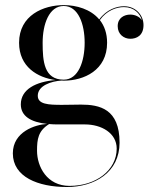

<svg xmlns="http://www.w3.org/2000/svg" viewBox="-20 -490 623 770"><path d="M63.5 -71.5C63.5 -24 104 0 169 7C122 9.5 31.5 38 31.5 125C31.5 219.5 132.5 260 248 260C360 260 459.5 201 459.5 82C459.5 -53.5 379.5 -70.5 304.5 -70.5C276 -70.5 263.5 -69.5 228.5 -69.5C174 -69.5 131.5 -71.5 131.5 -106C131.5 -146.5 185.5 -164.5 227.5 -167C230 -166.5 233 -166.5 235.5 -166.5C316.5 -166.5 409.5 -208 409.5 -318.5C409.5 -356.5 398.5 -386.5 380.5 -409.5C408 -448.5 447.5 -461.5 477 -461.5C517 -461.5 541.5 -436.5 549 -408.5C540 -423.5 520.5 -431.5 502.5 -431.5C478.5 -431.5 452 -418.5 452 -385C452 -352 477.5 -334.5 502.5 -334.5C527.5 -334.5 555.5 -347 555.5 -389.5C555.5 -427.5 526 -465 477 -465C448.5 -465 407 -452 378 -412C344 -453 287 -469.5 235.5 -469.5C154.5 -469.5 56.5 -429 56.5 -318.5C56.5 -222 130.5 -178.5 203 -169C124.5 -162.5 63.5 -132 63.5 -71.5ZM151 -318.5C151 -392.5 176.5 -466 235.5 -466C294.5 -466 319.5 -392.5 319.5 -318.5C319.5 -244.5 294.5 -170.5 235.5 -170.5C156.5 -170.5 151 -244.5 151 -318.5ZM128.5 114.5C128.5 68 133 35 177 7.5C188 8.5 199.5 9 212 9H321C386 9 448 43 448 106C448 193 364.5 255.5 259 255.5C168 255.5 128.5 178 128.5 114.5Z"/></svg>

Font: Bodoni* 48pt
Style: Regular
Weight: 400
Version: Version 2.3